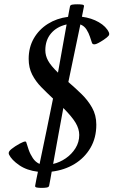

<svg xmlns="http://www.w3.org/2000/svg" viewBox="-20 -809 539 912"><path d="M178.2 83.5Q164.6 83.5 155 81.8Q145.5 80.1 147 73.2Q149.4 59.1 152.8 42.2Q156.2 25.4 160.2 6.8Q107.4 0.5 71.3 -24.4Q35.2 -49.3 22.9 -74.7Q19 -83.5 25.1 -91.8Q31.2 -100.1 52.7 -114.3Q101.6 -145 104.5 -133.8Q108.9 -118.7 116.2 -97.7Q123.5 -76.7 136 -57.9Q148.4 -39.1 168 -30.3Q184.1 -107.4 201.2 -189.7Q218.3 -272 231.9 -340.8Q202.6 -368.2 176 -395.3Q149.4 -422.4 132.8 -454.8Q116.2 -487.3 116.2 -529.3Q116.2 -584 140.6 -626.5Q165 -668.9 207.3 -695.6Q249.5 -722.2 303.2 -729Q305.7 -743.7 308.1 -756.1Q310.5 -768.6 312.5 -778.8Q314 -785.6 324 -787.1Q334 -788.6 347.7 -788.6Q361.3 -788.6 370.8 -787.1Q380.4 -785.6 378.9 -778.8Q377 -769 374.5 -756.6Q372.1 -744.1 369.1 -729.5Q414.6 -723.6 449.5 -703.4Q484.4 -683.1 497.1 -655.3Q501 -646 495.8 -639.2Q490.7 -632.3 472.7 -620.1Q442.4 -600.1 431.2 -598.6Q419.9 -597.2 417 -605Q413.1 -616.7 407.2 -634.5Q401.4 -652.3 390.9 -668.9Q380.4 -685.5 361.8 -692.9Q353 -651.4 343 -603Q333 -554.7 323 -507.1Q313 -459.5 304.7 -419.4Q335.9 -392.6 366.5 -363Q397 -333.5 417.2 -297.9Q437.5 -262.2 437.5 -216.8Q437.5 -154.3 409.7 -106.7Q381.8 -59.1 334 -30Q286.1 -1 225.6 6.3Q222.7 23.9 219.5 40.8Q216.3 57.6 213.4 73.2Q211.9 80.1 201.7 81.8Q191.4 83.5 178.2 83.5ZM232.4 -30.3Q264.2 -37.6 292.5 -57.1Q320.8 -76.7 338.6 -105.2Q356.4 -133.8 356.4 -168Q356.4 -196.8 338.9 -226.1Q321.3 -255.4 280.8 -295.9Q270 -239.3 257.1 -167Q244.1 -94.7 232.4 -30.3ZM255.4 -463.9Q265.1 -519 275.9 -578.6Q286.6 -638.2 296.4 -692.9Q249 -682.1 222.2 -650.1Q195.3 -618.2 195.3 -570.3Q195.3 -544.9 208.3 -521Q221.2 -497.1 255.4 -463.9Z"/></svg>

Font: Dai Banna SIL Medium
Style: Italic
Weight: 500
Italic angle: -11°
Designer: Victor Gaultney
Foundry: SIL International
Version: Version 4.000